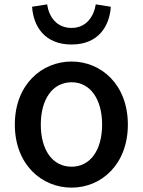

<svg xmlns="http://www.w3.org/2000/svg" viewBox="-20 -846 655 880"><path d="M308 14C444 14 566 -92 566 -275C566 -458 444 -564 308 -564C171 -564 48 -458 48 -275C48 -92 171 14 308 14ZM308 -82C221 -82 167 -158 167 -275C167 -391 221 -469 308 -469C394 -469 448 -391 448 -275C448 -158 394 -82 308 -82ZM308 -642C431 -642 482 -726 488 -815L419 -826C410 -771 376 -718 308 -718C238 -718 204 -771 196 -826L127 -815C133 -726 184 -642 308 -642Z"/></svg>

Font: Noto Sans TC Medium
Style: Regular
Weight: 500
Designer: Ryoko NISHIZUKA 西塚涼子 (kana, bopomofo & ideographs); Paul D. Hunt (Latin, Greek & Cyrillic); Sandoll Communications 산돌커뮤니
Foundry: Adobe
Version: Version 2.004;hotconv 1.0.118;makeotfexe 2.5.65603